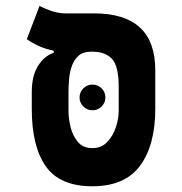

<svg xmlns="http://www.w3.org/2000/svg" viewBox="-20 -632 626 661"><path d="M297.9 9.3Q186.5 9.3 137.9 -59.1Q89.4 -127.4 89.4 -257.3V-315.4Q89.4 -370.6 110.8 -405Q132.3 -439.5 165 -450.2V-457.5Q137.2 -462.9 113.8 -473.6Q90.3 -484.4 72.3 -497.1L116.2 -611.8Q127.4 -605 153.6 -595.5Q179.7 -585.9 206.5 -585.9H304.2Q514.6 -585.9 514.6 -390.1V-257.3Q514.6 -132.8 462.4 -61.8Q410.2 9.3 297.9 9.3ZM297.9 -122.1Q329.1 -122.1 349.1 -143.1Q369.1 -164.1 378.9 -193.8Q388.7 -223.6 388.7 -250V-332Q388.7 -405.3 365.2 -429.7Q341.8 -454.1 297.9 -454.1H293Q266.1 -454.1 250.5 -440.2Q234.9 -426.3 227.3 -404.5Q219.7 -382.8 217.8 -358.9Q215.8 -335 215.8 -315.4V-250Q215.8 -223.6 223.1 -193.8Q230.5 -164.1 248.3 -143.1Q266.1 -122.1 297.9 -122.1ZM298.3 -252.4Q280.3 -252.4 267.1 -265.4Q253.9 -278.3 253.9 -296.4Q253.9 -314.9 267.1 -327.9Q280.3 -340.8 298.3 -340.8Q316.9 -340.8 329.8 -327.9Q342.8 -314.9 342.8 -296.4Q342.8 -278.3 329.8 -265.4Q316.9 -252.4 298.3 -252.4Z"/></svg>

Font: Cascadia Code PL
Style: Bold
Weight: 700
Monospace: yes
Designer: Aaron Bell
Foundry: Saja Typeworks
Version: Version 2404.023; ttfautohint (v1.8.4)